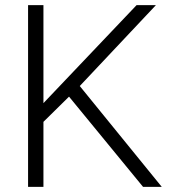

<svg xmlns="http://www.w3.org/2000/svg" viewBox="-20 -731 671 751"><path d="M250 -353 149.9 -254.4V0H89.8V-710.9H149.9V-327.6L514.2 -710.9H589.8L292 -394.5L612.8 0H539.6Z"/></svg>

Font: Roboto-Light
Style: Regular
Weight: 300
Designer: Google
Version: Version 2.137; 2017